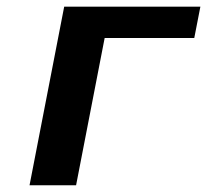

<svg xmlns="http://www.w3.org/2000/svg" viewBox="-20 -548 640 568"><path d="M572.8 -528.3 554.7 -435.5H289.6L205.1 0H67.4L169.9 -528.3Z"/></svg>

Font: Cousine
Style: Bold Italic
Weight: 700
Italic angle: -12°
Monospace: yes
Designer: Steve Matteson
Foundry: Ascender Corporation
Version: Version 1.20